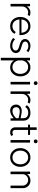

<svg xmlns="http://www.w3.org/2000/svg" viewBox="1949 -2682 983 4922"><g transform="rotate(90 2441.0 -221.5)"><path d="M297 -510Q358 -510 393 -486L362 -438Q334 -451 294 -451Q235 -451 190.5 -405Q146 -359 146 -292V0H80V-500H141L144 -418Q171 -460 211.5 -485Q252 -510 297 -510Z M881 -254Q881 -237 880 -228H479Q485 -147 531.5 -97.5Q578 -48 654 -48Q747 -48 802 -133L848 -100Q784 10 652 10Q545 10 480 -64Q415 -138 415 -250Q415 -362 480 -436Q545 -510 652 -510Q756 -510 818.5 -438.5Q881 -367 881 -254ZM653 -453Q580 -453 534 -405.5Q488 -358 480 -280H821Q814 -358 769.5 -405.5Q725 -453 653 -453Z M1154 10Q1092 10 1035 -14Q978 -38 954 -74L992 -116Q1009 -87 1055.5 -66.5Q1102 -46 1151 -45Q1204 -44 1239.5 -67.5Q1275 -91 1275 -133Q1275 -150 1267 -163.5Q1259 -177 1250.5 -185.5Q1242 -194 1220.5 -203Q1199 -212 1188.5 -215.5Q1178 -219 1149 -227Q1142 -229 1139 -230Q1110 -238 1092.5 -244Q1075 -250 1051 -262Q1027 -274 1014 -287.5Q1001 -301 991 -322.5Q981 -344 981 -370Q981 -434 1034 -472Q1087 -510 1157 -510Q1203 -510 1247.5 -494Q1292 -478 1319 -454L1280 -409Q1239 -453 1168 -456Q1120 -458 1083.5 -437.5Q1047 -417 1047 -378Q1047 -337 1078.5 -317.5Q1110 -298 1172 -282Q1206 -273 1221.5 -268Q1237 -263 1265 -250.5Q1293 -238 1306 -224.5Q1319 -211 1330 -188.5Q1341 -166 1341 -137Q1341 -73 1287.5 -31.5Q1234 10 1154 10Z M1708 -510Q1811 -510 1875 -435.5Q1939 -361 1939 -250Q1939 -140 1875 -65Q1811 10 1708 10Q1592 10 1528 -87V250H1463V-500H1528V-413Q1592 -510 1708 -510ZM1699 -49Q1778 -49 1826.5 -107Q1875 -165 1875 -250Q1875 -336 1826.5 -393.5Q1778 -451 1699 -451Q1634 -451 1587.5 -408Q1541 -365 1528 -297V-203Q1541 -135 1587.5 -92Q1634 -49 1699 -49Z M2146.5 -609.5Q2132 -595 2112 -595Q2092 -595 2077.5 -609.5Q2063 -624 2063 -644Q2063 -664 2077.5 -678.5Q2092 -693 2112 -693Q2132 -693 2146.5 -678.5Q2161 -664 2161 -644Q2161 -624 2146.5 -609.5ZM2079 0V-500H2145V0Z M2540 -510Q2601 -510 2636 -486L2605 -438Q2577 -451 2537 -451Q2478 -451 2433.5 -405Q2389 -359 2389 -292V0H2323V-500H2384L2387 -418Q2414 -460 2454.5 -485Q2495 -510 2540 -510Z M2875 -510Q2963 -510 3018.5 -463Q3074 -416 3074 -327V0H3015L3012 -82Q2917 10 2813 10Q2746 10 2703.5 -33Q2661 -76 2661 -143Q2661 -219 2722.5 -260.5Q2784 -302 2910 -277L3010 -258V-330Q3010 -392 2971.5 -422.5Q2933 -453 2871 -453Q2766 -453 2723 -376L2677 -416Q2735 -510 2875 -510ZM2827 -49Q2919 -49 3010 -142V-207L2911 -228Q2816 -247 2772 -221.5Q2728 -196 2728 -146Q2728 -103 2755 -76Q2782 -49 2827 -49Z M3431 -69 3468 -24Q3434 10 3377 10Q3317 10 3281 -26Q3245 -62 3245 -120V-448H3176V-500H3245V-670H3311V-500H3440V-448H3311V-120Q3311 -85 3329 -66.5Q3347 -48 3379 -48Q3411 -48 3431 -69Z M3638.5 -609.5Q3624 -595 3604 -595Q3584 -595 3569.5 -609.5Q3555 -624 3555 -644Q3555 -664 3569.5 -678.5Q3584 -693 3604 -693Q3624 -693 3638.5 -678.5Q3653 -664 3653 -644Q3653 -624 3638.5 -609.5ZM3571 0V-500H3637V0Z M4190.5 -65Q4123 10 4017 10Q3911 10 3844 -65Q3777 -140 3777 -250Q3777 -360 3844 -435Q3911 -510 4017 -510Q4123 -510 4190.5 -435Q4258 -360 4258 -250Q4258 -140 4190.5 -65ZM4193 -250Q4193 -336 4144.5 -393.5Q4096 -451 4017 -451Q3938 -451 3889.5 -393.5Q3841 -336 3841 -250Q3841 -165 3889.5 -107Q3938 -49 4017 -49Q4096 -49 4144.5 -107Q4193 -165 4193 -250Z M4610 -510Q4693 -510 4748.5 -454.5Q4804 -399 4804 -316V0H4738V-310Q4738 -369 4696.5 -410Q4655 -451 4594 -451Q4532 -451 4489 -409Q4446 -367 4446 -307V0H4380V-500H4441L4444 -425Q4503 -510 4610 -510Z"/></g></svg>

Font: Orkney Light
Style: Regular
Weight: 300
Designer: Samuel Oakes and Alfredo Marco Pradil
Foundry: Alfredo Marco Pradil
Version: 1.0; ttfautohint (v1.5)